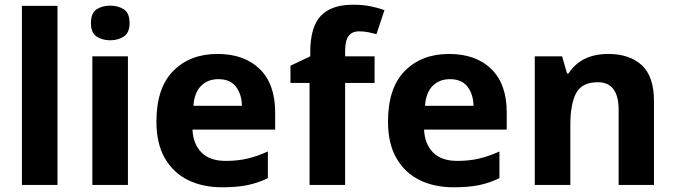

<svg xmlns="http://www.w3.org/2000/svg" viewBox="-20 -785 2867 815"><path d="M224 0H73V-760H224Z M448 -761Q481 -761 505.5 -745.5Q530 -730 530 -687Q530 -646 505.5 -630Q481 -614 448 -614Q414 -614 390 -630Q366 -646 366 -687Q366 -730 390 -745.5Q414 -761 448 -761ZM523 -546V0H372V-546Z M903 -556Q1017 -556 1082.5 -492Q1148 -428 1148 -308V-235H797Q800 -173 835.5 -137.5Q871 -102 938 -102Q989 -102 1031 -112Q1073 -122 1117 -142V-29Q1077 -9 1032 0.5Q987 10 922 10Q841 10 778.5 -20.5Q716 -51 680 -113Q644 -175 644 -269Q644 -412 715.5 -484Q787 -556 903 -556ZM907 -449Q862 -449 833.5 -420.5Q805 -392 801 -336H1007Q1006 -385 981.5 -417Q957 -449 907 -449Z M1570 -433H1445V0H1294V-433H1213V-506L1297 -546V-564Q1297 -670 1341.5 -717.5Q1386 -765 1479 -765Q1518 -765 1549.5 -759Q1581 -753 1612 -742L1578 -640Q1563 -644 1544.5 -648Q1526 -652 1505 -652Q1474 -652 1459.5 -632Q1445 -612 1445 -569V-546H1570Z M1886 -556Q2000 -556 2065.5 -492Q2131 -428 2131 -308V-235H1780Q1783 -173 1818.5 -137.5Q1854 -102 1921 -102Q1972 -102 2014 -112Q2056 -122 2100 -142V-29Q2060 -9 2015 0.5Q1970 10 1905 10Q1824 10 1761.5 -20.5Q1699 -51 1663 -113Q1627 -175 1627 -269Q1627 -412 1698.5 -484Q1770 -556 1886 -556ZM1890 -449Q1845 -449 1816.5 -420.5Q1788 -392 1784 -336H1990Q1989 -385 1964.5 -417Q1940 -449 1890 -449Z M2562 -556Q2652 -556 2704 -508.5Q2756 -461 2756 -356V0H2606V-318Q2606 -436 2518 -436Q2450 -436 2425.5 -389.5Q2401 -343 2401 -256V0H2250V-546H2366L2387 -473H2393Q2447 -556 2562 -556Z"/></svg>

Font: Noto Sans Khmer UI
Style: Bold
Weight: 700
Designer: Danh Hong and the Monotype Design Team
Foundry: Monotype Imaging Inc.
Version: Version 2.002; ttfautohint (v1.8.4.7-5d5b)